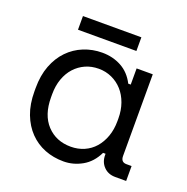

<svg xmlns="http://www.w3.org/2000/svg" viewBox="-118 -747 849 871"><g transform="rotate(20 306.0 -311.0)"><path d="M447 -84H435Q411 -34 368.5 -10Q326 14 279 14Q230 14 188 -2.5Q146 -19 114.5 -51.5Q83 -84 65 -131Q47 -178 47 -240V-256Q47 -317 65 -364Q83 -411 114.5 -443.5Q146 -476 188 -493Q230 -510 277 -510Q328 -510 369.5 -487.5Q411 -465 435 -418H447V-496H525V-102Q525 -72 552 -72H577V0H524Q490 0 468.5 -22Q447 -44 447 -78ZM287 -60Q322 -60 351.5 -73Q381 -86 402 -110Q423 -134 435 -167.5Q447 -201 447 -242V-254Q447 -294 435 -327.5Q423 -361 401.5 -385Q380 -409 350.5 -422.5Q321 -436 287 -436Q252 -436 223 -423Q194 -410 172.5 -386.5Q151 -363 139 -329.5Q127 -296 127 -256V-240Q127 -155 171.5 -107.5Q216 -60 287 -60ZM419 -570H137V-636H419Z"/></g></svg>

Font: Space Mono
Style: Regular
Weight: 400
Monospace: yes
Designer: Colophon Foundry / Benjamin Critton
Foundry: Colophon Foundry
Version: Version 1.000;PS 1.003;hotconv 1.0.81;makeotf.lib2.5.63406